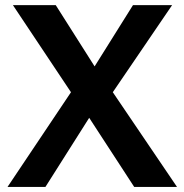

<svg xmlns="http://www.w3.org/2000/svg" viewBox="-20 -742 732 762"><path d="M682.6 0H512.7L334 -274.4L160.2 0H9.8L261.7 -376L31.2 -721.7H201.2L355.5 -478.5L507.8 -721.7H663.1L427.7 -376Z"/></svg>

Font: FreeUniversal
Style: Bold
Weight: 700
Version: Version 1.001